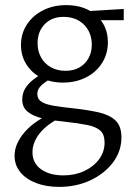

<svg xmlns="http://www.w3.org/2000/svg" viewBox="-20 -442 523 751"><path d="M211 289Q161 289 121.5 274Q82 259 59.5 231.5Q37 204 37 167Q37 120 77.5 73.5Q118 27 201 -8L221 15Q162 45 134.5 80.5Q107 116 107 153Q107 196 140.5 220Q174 244 228 244Q273 244 309.5 227Q346 210 367.5 181Q389 152 389 116Q389 84 372.5 69Q356 54 322 47Q288 40 233 34Q189 30 151 22Q113 14 90 -3.5Q67 -21 67 -52Q67 -77 78.5 -96Q90 -115 111.5 -131.5Q133 -148 162 -164L188 -140Q163 -126 144.5 -110.5Q126 -95 126 -74Q126 -55 141.5 -44.5Q157 -34 189 -28.5Q221 -23 269 -18Q324 -12 366 -2.5Q408 7 431.5 29Q455 51 455 95Q455 150 421.5 194Q388 238 333 263.5Q278 289 211 289ZM226 -119Q178 -119 141 -138Q104 -157 83 -190.5Q62 -224 62 -266Q62 -311 85.5 -346.5Q109 -382 149 -402Q189 -422 239 -422Q312 -422 357 -381.5Q402 -341 402 -277Q402 -232 379.5 -196Q357 -160 317 -139.5Q277 -119 226 -119ZM236 -165Q268 -165 290.5 -178Q313 -191 326 -214Q339 -237 339 -267Q339 -315 308.5 -345.5Q278 -376 228 -376Q183 -376 155 -347.5Q127 -319 127 -273Q127 -242 140.5 -217.5Q154 -193 179 -179Q204 -165 236 -165ZM310 -363 300 -397 464 -407V-363Z"/></svg>

Font: Ysabeau Office
Style: Regular
Weight: 400
Designer: Christian Thalmann (Catharsis Fonts)
Version: Version 2.001;gftools[0.9.30]; featfreeze: tnum,lnum,ss02